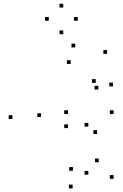

<svg xmlns="http://www.w3.org/2000/svg" viewBox="-20 -986 660 1027"><path d="M587.7 -29.4V-49.4H567.7V-29.4ZM587.7 -376.1V-396.1H567.7V-376.1ZM343.6 -376.1V-396.1H323.6V-376.1ZM343.6 -300.7V-320.7H323.6V-300.7ZM499.5 -269.4V-289.4H479.5V-269.4ZM452.5 -308.7V-328.7H432.5V-308.7ZM452.5 -51.7V-71.7H432.5V-51.7ZM508.2 -118V-138H488.2V-118ZM370.2 -72.3V-92.3H350.2V-72.3ZM199.5 -360.2V-380.2H179.5V-360.2ZM358.1 -643.9V-663.9H338.1V-643.9ZM492 -542.6V-562.6H472V-542.6ZM505.9 -507V-527H485.9V-507ZM584.4 -523.9V-543.9H564.4V-523.9ZM552.8 -698.2V-718.2H532.8V-698.2ZM382.3 -732.4V-752.4H362.3V-732.4ZM46.5 -349.7V-369.7H26.5V-349.7ZM368.6 21.6V1.6H348.6V21.6ZM395.9 -875.1V-895.1H375.9V-875.1ZM318.3 -945.8V-965.8H298.3V-945.8ZM240.8 -875.1V-895.1H220.8V-875.1ZM318.3 -803.2V-823.2H298.3V-803.2Z"/></svg>

Font: Monaspace Xenon Dots Var
Style: Regular
Weight: 400
Designer: Riley Cran and the Lettermatic Team
Version: Version 1.100 (Monaspace Xenon Dots)